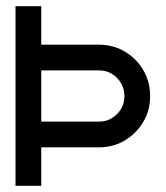

<svg xmlns="http://www.w3.org/2000/svg" viewBox="-20 -599 534 619"><path d="M30 0H113V-124H299C329 -124 357 -131 382 -146C407 -161 427 -181 442 -206C457 -231 464 -259 464 -289C464 -335 448 -374 416 -407C383 -439 344 -455 299 -455H113V-579H30ZM113 -207V-372H299C322 -372 341 -364 357 -348C373 -331 381 -312 381 -289C381 -266 373 -247 357 -231C341 -215 322 -207 299 -207Z"/></svg>

Font: Kunika
Style: Regular
Weight: 400
Designer: Leo Kuroshita
Foundry: kurogedelic
Version: Version 1.000;PS 001.000;hotconv 1.0.88;makeotf.lib2.5.64775